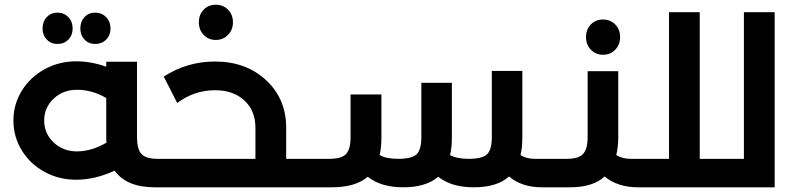

<svg xmlns="http://www.w3.org/2000/svg" viewBox="-20 -797 3394 817"><path d="M224.1 -609.9Q196.8 -609.9 179 -628.7Q161.1 -647.5 161.1 -675.8Q161.1 -705.1 179 -724.1Q196.8 -743.2 224.1 -743.2Q252.4 -743.2 270.8 -724.1Q289.1 -705.1 289.1 -675.8Q289.1 -647 270.8 -628.4Q252.4 -609.9 224.1 -609.9ZM384.8 -609.9Q357.4 -609.9 339.6 -628.7Q321.8 -647.5 321.8 -675.8Q321.8 -705.1 339.6 -724.1Q357.4 -743.2 384.8 -743.2Q413.1 -743.2 431.6 -724.1Q450.2 -705.1 450.2 -675.8Q450.2 -647 431.6 -628.4Q413.1 -609.9 384.8 -609.9ZM668 -121.1Q688 -121.1 688 -61Q688 0 668 0H639.2Q518.1 0 467.8 -70.8Q384.3 -32.2 303.2 -32.2Q231.4 -32.2 170.4 -65.2Q109.4 -98.1 73.2 -156.2Q37.1 -214.4 37.1 -284.2Q37.1 -353.5 73.2 -411.6Q109.4 -469.7 170.7 -502.9Q231.9 -536.1 304.2 -536.1Q367.2 -536.1 432.1 -513.2V-534.2H563V-212.9Q563 -162.6 582 -141.8Q601.1 -121.1 651.9 -121.1ZM307.1 -152.8Q369.1 -152.8 433.1 -189.9Q432.1 -196.8 432.1 -211.9V-379.9Q372.6 -415 307.1 -415Q248.5 -415 208.3 -377.2Q168 -339.4 168 -284.2Q168 -229 208.3 -190.9Q248.5 -152.8 307.1 -152.8Z M897.9 -627Q867.2 -627 846.7 -648.4Q826.2 -669.9 826.2 -702.1Q826.2 -734.9 846.7 -755.9Q867.2 -776.9 897.9 -776.9Q929.7 -776.9 950.4 -755.9Q971.2 -734.9 971.2 -702.1Q971.2 -669.9 950.2 -648.4Q929.2 -627 897.9 -627ZM1340.8 -121.1Q1360.8 -121.1 1360.8 -61Q1360.8 0 1340.8 0H668Q647.9 0 647.9 -61Q647.9 -121.1 668 -121.1H1066.9V-252.9Q1066.9 -326.2 1019.8 -369.6Q972.7 -413.1 895 -413.1Q807.6 -413.1 733.9 -358.9L676.8 -471.2Q775.9 -535.2 895 -535.2Q1026.9 -535.2 1112.3 -455.8Q1197.8 -376.5 1197.8 -252.9V-121.1Z M2346.7 -121.1Q2366.7 -121.1 2366.7 -61Q2366.7 0 2346.7 0H2286.6Q2200.2 0 2146 -45.9Q2095.2 0 1995.6 0Q1900.9 0 1844.7 -44.9Q1793 0 1695.8 0Q1601.1 0 1544.9 -44.9Q1493.2 0 1391.6 0H1340.8Q1320.8 0 1320.8 -61Q1320.8 -121.1 1340.8 -121.1H1379.9Q1433.6 -121.1 1452.6 -141.6Q1471.7 -162.1 1471.7 -212.9V-395H1603V-211.9Q1603 -169.9 1595.7 -137.2Q1623 -121.1 1674.8 -121.1Q1732.4 -121.1 1752.7 -140.6Q1772.9 -160.2 1772.9 -212.9V-444.8H1902.8V-211.9Q1902.8 -166.5 1895 -137.2Q1923.8 -121.1 1974.6 -121.1Q2032.2 -121.1 2052.5 -140.6Q2072.8 -160.2 2072.8 -212.9V-495.1H2202.6V-211.9Q2202.6 -166.5 2194.8 -137.2Q2219.2 -121.1 2255.9 -121.1Z M2545.9 -564Q2515.1 -564 2494.4 -585.4Q2473.6 -606.9 2473.6 -639.2Q2473.6 -671.9 2494.1 -692.9Q2514.6 -713.9 2545.9 -713.9Q2577.6 -713.9 2598.1 -692.9Q2618.7 -671.9 2618.7 -639.2Q2618.7 -606.9 2597.9 -585.4Q2577.1 -564 2545.9 -564ZM2748.5 -121.1Q2768.6 -121.1 2768.6 -61Q2768.6 0 2748.5 0H2694.8Q2608.4 0 2552.7 -45.9Q2503.4 0 2404.8 0H2346.7Q2326.7 0 2326.7 -61Q2326.7 -121.1 2346.7 -121.1H2391.6Q2441.9 -121.1 2461.2 -142.1Q2480.5 -163.1 2480.5 -212.9V-494.1H2610.8V-211.9Q2610.8 -174.8 2602.5 -137.2Q2627 -121.1 2664.6 -121.1Z M3067.4 -121.1Q3087.4 -121.1 3087.4 -61Q3087.4 0 3067.4 0H2748.5Q2728.5 0 2728.5 -61Q2728.5 -121.1 2748.5 -121.1H2826.7V-745.1H2957.5V-121.1Z M3145.5 -745.1H3276.4V0H3067.4Q3047.4 0 3047.4 -61Q3047.4 -121.1 3067.4 -121.1H3145.5Z"/></svg>

Font: Montserrat-Arabic Medium
Style: Regular
Weight: 500
Designer: Mohamed Gaber
Foundry: Kief Type Foundry
Version: Version 5.008;PS 005.008;hotconv 1.0.88;makeotf.lib2.5.64775